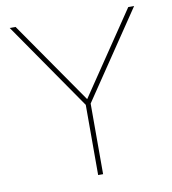

<svg xmlns="http://www.w3.org/2000/svg" viewBox="-79 -769 751 839"><g transform="rotate(-10 296.0 -350.0)"><path d="M289 -339 297 -300 20 -700H46L305 -327H294L546 -700H572L302 -300L311 -339V0H289Z"/></g></svg>

Font: Easer Grotesk Variable
Style: Regular
Weight: 400
Designer: Boardeaser, Bonnie Shaver-Troup, Thomas Jockin
Foundry: Lexend
Version: Version 1.001;Glyphs 3.1.2 (3151)